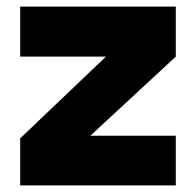

<svg xmlns="http://www.w3.org/2000/svg" viewBox="-20 -543 592 580"><path d="M511 -372 253 -133H511V17H41V-125L300 -372H41V-523H511Z"/></svg>

Font: SUIT Heavy
Style: Regular
Weight: 900
Designer: Sunn Youn; Korean Glyphs from Source Han Sans (Sandoll Communications; Soo-young Jang, Joo-yeon Kang)
Foundry: Sunn
Version: Version 1.006